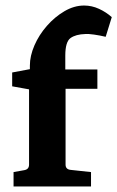

<svg xmlns="http://www.w3.org/2000/svg" viewBox="-20 -674 424 694"><path d="M284 -654Q312 -654 338 -642Q364 -630 384 -612L362 -541Q341 -546 320 -549Q299 -552 288 -551Q254 -550 235 -536.5Q216 -523 216 -473V-423H332V-353H217V-79Q217 -62 235 -60L309 -52V0H29V-52L68 -59Q85 -62 85 -79V-351L24 -362V-412L88 -424V-437Q88 -472 104.5 -510Q121 -548 149.5 -580.5Q178 -613 213 -633.5Q248 -654 284 -654Z"/></svg>

Font: Rasa
Style: Bold
Weight: 700
Designer: Anna Giedrys (Yrsa+Rasa design), David Brezina (Yrsa art-direction, Rasa art-direction, design)
Foundry: Rosetta Type Foundry
Version: Version 2.004